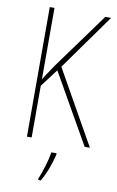

<svg xmlns="http://www.w3.org/2000/svg" viewBox="-101 -768 635 1042"><g transform="rotate(10 216.5 -246.5)"><path d="M433 0 204 -406 424 -714H392L166 -403C141 -365 122 -338 112 -320V-714H86V0H112V-285L186 -383L404 0ZM260 70V61H231C226 102 202 178 187 212V221H201C229 175 248 118 260 70Z"/></g></svg>

Font: Noto Sans Hebrew Condensed Thin
Style: Regular
Weight: 100
Width: 3
Designer: Monotype Design Team
Foundry: Monotype Imaging Inc.
Version: Version 2.004